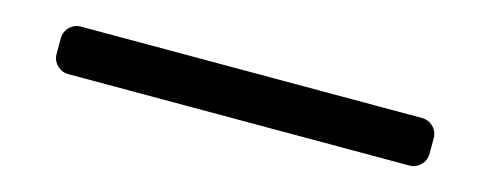

<svg xmlns="http://www.w3.org/2000/svg" viewBox="-21 -564 1042 408"><g transform="rotate(15 500.0 -360.0)"><path d="M125 -307.6Q110.4 -307.6 100.1 -317.9Q89.8 -328.1 89.8 -342.8V-377Q89.8 -391.6 100.1 -401.9Q110.4 -412.1 125 -412.1H875Q889.6 -412.1 899.9 -401.9Q910.2 -391.6 910.2 -377V-342.8Q910.2 -328.1 899.9 -317.9Q889.6 -307.6 875 -307.6Z"/></g></svg>

Font: Rounded-L Mgen+ 1m medium
Style: Regular
Weight: 500
Designer: [Source Han Sans]
Ryoko NISHIZUKA  (kana & ideographs); Paul D. Hunt (Latin, Greek & Cyrillic); Wenlong ZHANG  (bopomofo
Version: Version 1.059.20150602